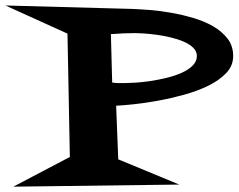

<svg xmlns="http://www.w3.org/2000/svg" viewBox="-110 -662 886 713"><path d="M755.9 -454.1Q755.9 -418 730.5 -391.1Q705.1 -364.3 664.6 -344.2Q624 -324.2 574.7 -310.5Q525.4 -296.9 477.1 -288.1Q428.7 -279.3 387.2 -274.9Q345.7 -270.5 321.3 -269.5L329.1 -70.3L555.7 23.4L-60.5 31.2L149.4 -79.1L140.6 -537.1L-89.8 -641.6L379.9 -628.9Q406.2 -627.9 444.8 -625Q483.4 -622.1 524.9 -614.7Q566.4 -607.4 607.9 -595.2Q649.4 -583 682.1 -564Q714.8 -544.9 735.4 -518.1Q755.9 -491.2 755.9 -454.1ZM621.1 -454.1Q621.1 -471.7 607.4 -484.9Q593.8 -498 572.3 -507.3Q550.8 -516.6 524.4 -522.9Q498 -529.3 472.7 -532.7Q447.3 -536.1 426.3 -537.6Q405.3 -539.1 393.6 -539.1Q371.1 -539.1 347.7 -538.1Q324.2 -537.1 301.8 -535.2L306.6 -355.5Q319.3 -353.5 330.6 -353.5Q341.8 -353.5 353.5 -353.5Q367.2 -353.5 392.1 -355Q417 -356.4 446.8 -360.8Q476.6 -365.2 507.3 -372.6Q538.1 -379.9 563.5 -391.1Q588.9 -402.3 605 -418Q621.1 -433.6 621.1 -454.1Z"/></svg>

Font: Fontdiner Swanky
Style: Regular
Weight: 400
Designer: Font Diner, Inc
Foundry: Font Diner, Inc
Version: Version 1.000